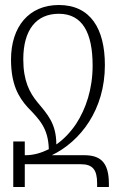

<svg xmlns="http://www.w3.org/2000/svg" viewBox="-20 -747 483 767"><path d="M399 -487C399 -633 341 -727 215 -727C96 -727 24 -641 24 -509C24 -410 54 -359 90 -319C136 -271 173 -236 175 -151C145 -136 114 -127 83 -127H187C301 -182 399 -308 399 -487ZM130 -338C98 -377 73 -424 73 -510C73 -628 125 -692 215 -692C310 -692 350 -615 350 -485C350 -391 323 -312 284 -252C261 -218 234 -190 205 -170C205 -253 170 -290 130 -338ZM33 0H79V-91H303C350 -91 368 -69 368 -15V0H415V-13C415 -101 379 -127 316 -127H79V-182H33Z"/></svg>

Font: Noto Serif Armenian ExtraCondensed Light
Style: Regular
Weight: 300
Width: 2
Designer: Monotype Design Team
Foundry: Monotype Imaging Inc.
Version: Version 2.008